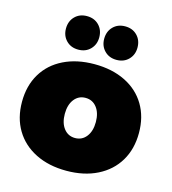

<svg xmlns="http://www.w3.org/2000/svg" viewBox="-116 -877 879 980"><g transform="rotate(15 324.0 -387.0)"><path d="M633 -274Q633 -189 595 -125.5Q557 -62 487 -27Q417 8 324 8Q231 8 161 -27Q91 -62 53 -125.5Q15 -189 15 -274Q15 -359 53 -422.5Q91 -486 161 -520.5Q231 -555 324 -555Q417 -555 487 -520.5Q557 -486 595 -422.5Q633 -359 633 -274ZM242 -271Q242 -223 264.5 -194Q287 -165 324 -165Q361 -165 383.5 -194Q406 -223 406 -271Q406 -319 383.5 -348Q361 -377 324 -377Q287 -377 264.5 -348Q242 -319 242 -271ZM311 -693Q311 -655 286.5 -630Q262 -605 223 -605Q184 -605 159.5 -630Q135 -655 135 -693Q135 -732 159.5 -757Q184 -782 223 -782Q262 -782 286.5 -757Q311 -732 311 -693ZM513 -693Q513 -655 488.5 -630Q464 -605 425 -605Q386 -605 361.5 -630Q337 -655 337 -693Q337 -732 361.5 -757Q386 -782 425 -782Q464 -782 488.5 -757Q513 -732 513 -693Z"/></g></svg>

Font: Gontserrat Black
Style: Regular
Weight: 900
Designer: Julieta Ulanovsky
Foundry: Julieta Ulanovsky
Version: Version 6.001